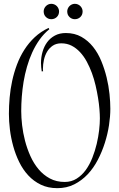

<svg xmlns="http://www.w3.org/2000/svg" viewBox="-20 -815 628 1011"><path d="M561 -242.2Q561 -202.6 554 -156Q546.9 -109.4 532.2 -63Q517.6 -16.6 495.1 26.6Q472.7 69.8 441.7 102.8Q410.6 135.7 370.8 155.8Q331.1 175.8 281.7 175.8Q232.9 175.8 195.1 157.5Q157.2 139.2 128.9 108.6Q100.6 78.1 81.1 38.1Q61.5 -2 49.6 -45.4Q37.6 -88.9 32.2 -132.8Q26.9 -176.8 26.9 -215.8Q26.9 -257.3 30.8 -301.5Q34.7 -345.7 44.2 -389.4Q53.7 -433.1 69.3 -474.9Q85 -516.6 108.2 -553Q131.3 -589.4 162.8 -618.9Q194.3 -648.4 235.8 -668L239.7 -661.1Q210.4 -637.2 188.2 -606Q166 -574.7 149.7 -538.8Q133.3 -502.9 122.1 -463.6Q110.8 -424.3 104.2 -384.5Q97.7 -344.7 94.7 -305.4Q91.8 -266.1 91.8 -230Q91.8 -196.3 96.4 -155.8Q101.1 -115.2 111.8 -73.7Q122.6 -32.2 140.1 6.8Q157.7 45.9 183.1 76.2Q208.5 106.4 242.7 124.8Q276.9 143.1 320.8 143.1Q356 143.1 383.5 125.7Q411.1 108.4 431.6 80.1Q452.1 51.8 466.3 15.6Q480.5 -20.5 489.3 -57.6Q498 -94.7 502 -129.6Q505.9 -164.6 505.9 -190.9Q505.9 -211.4 503.7 -239.5Q501.5 -267.6 496.3 -299.3Q491.2 -331.1 483.4 -364.7Q475.6 -398.4 463.9 -430.4Q452.1 -462.4 436.8 -490.7Q421.4 -519 401.4 -540.5Q381.3 -562 356.9 -574.5Q332.5 -586.9 302.7 -586.9Q276.4 -586.9 257.8 -574.5Q239.3 -562 227.8 -542.5Q216.3 -522.9 211.2 -499.3Q206.1 -475.6 206.1 -453.1Q206.1 -450.2 206.1 -446.5Q206.1 -442.9 207 -439.9L199.7 -439Q198.2 -449.7 197 -460.7Q195.8 -471.7 195.8 -482.9Q195.8 -513.2 203.9 -541.7Q211.9 -570.3 228 -592.3Q244.1 -614.3 268.8 -627.7Q293.5 -641.1 326.7 -641.1Q373 -641.1 408.4 -621.1Q443.8 -601.1 470 -568.4Q496.1 -535.6 513.4 -493.4Q530.8 -451.2 541.5 -407Q552.2 -362.8 556.6 -319.8Q561 -276.9 561 -242.2ZM291 -754.9Q291 -736.8 279.1 -725.3Q267.1 -713.9 250 -713.9Q233.9 -713.9 221.9 -725.3Q210 -736.8 210 -754.9Q210 -762.7 213.1 -770Q216.3 -777.3 221.9 -783Q227.5 -788.6 234.6 -791.7Q241.7 -794.9 250 -794.9Q258.8 -794.9 266.1 -791.7Q273.4 -788.6 279.1 -783Q284.7 -777.3 287.8 -770Q291 -762.7 291 -754.9ZM415 -754.9Q415 -736.8 403.1 -725.3Q391.1 -713.9 374 -713.9Q357.9 -713.9 345.9 -725.3Q334 -736.8 334 -754.9Q334 -762.7 337.2 -770Q340.3 -777.3 345.9 -783Q351.6 -788.6 358.6 -791.7Q365.7 -794.9 374 -794.9Q382.8 -794.9 390.1 -791.7Q397.5 -788.6 403.1 -783Q408.7 -777.3 411.9 -770Q415 -762.7 415 -754.9Z"/></svg>

Font: Montez
Style: Regular
Weight: 400
Designer: Astigmatic (AOETI)
Foundry: Astigmatic (AOETI)
Version: Version 1.000